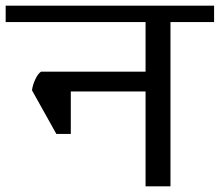

<svg xmlns="http://www.w3.org/2000/svg" viewBox="-42 -658 776 678"><path d="M714 -580H560V0H472V-335H208V-185H157L71 -339Q73 -357 82.5 -377.5Q92 -398 103 -405H472V-580H-22V-638H714Z"/></svg>

Font: AmikoRegular
Style: Regular
Weight: 400
Designer: Pablo Impallari, Rodrigo Fuenzalida, Andres Torresi
Foundry: Impallari Type
Version: Version 1.000; ttfautohint (v1.3)